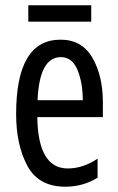

<svg xmlns="http://www.w3.org/2000/svg" viewBox="-20 -696 447 726"><path d="M209 -546Q41 -546 41 -265Q41 -148 83.5 -69Q126 10 227 10Q294 10 349 -24V-96Q294 -59 236 -59Q124 -59 121 -253H369V-309Q369 -409 329.5 -477.5Q290 -546 209 -546ZM210 -480Q253 -480 273 -431.5Q293 -383 293 -317H122Q129 -480 210 -480ZM325 -676V-614H87V-676Z"/></svg>

Font: Noto Sans Display Condensed
Style: Regular
Weight: 400
Width: 3
Designer: Monotype Design Team
Foundry: Monotype Imaging Inc.
Version: Version 1.900